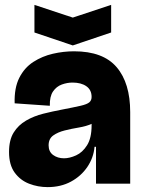

<svg xmlns="http://www.w3.org/2000/svg" viewBox="-20 -752 583 786"><path d="M175 14Q135 14 99 0Q63 -14 40 -45.5Q17 -77 17 -130Q17 -179 36 -209.5Q55 -240 87 -258.5Q119 -277 157 -286.5Q195 -296 232 -303Q284 -313 310 -319Q336 -325 345.5 -333Q355 -341 355 -355Q355 -384 333.5 -399Q312 -414 277 -414Q255 -414 233 -406Q211 -398 197 -377.5Q183 -357 184 -319L40 -329Q38 -392 59 -433.5Q80 -475 116.5 -498.5Q153 -522 196.5 -532Q240 -542 283 -542Q402 -542 457.5 -477Q513 -412 513 -293V0H373V-151H367Q363 -106 337.5 -68.5Q312 -31 270.5 -8.5Q229 14 175 14ZM242 -104Q265 -104 291.5 -116Q318 -128 336.5 -157.5Q355 -187 355 -239V-245Q333 -235 303 -230Q273 -225 245 -218Q217 -211 198 -197.5Q179 -184 179 -157Q179 -131 197.5 -117.5Q216 -104 242 -104ZM121 -732 278 -680 435 -732V-619L278 -566L121 -619Z"/></svg>

Font: Bricolage Grotesque 48pt ExtraBold
Style: Regular
Weight: 800
Designer: Mathieu Triay
Foundry: Atelier Triay
Version: Version 1.000; ttfautohint (v1.8.4.7-5d5b);gftools[0.9.32]